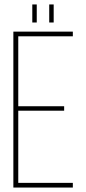

<svg xmlns="http://www.w3.org/2000/svg" viewBox="-20 -842 385 862"><path d="M125 -822H145V-741H125ZM201 -822H221V-741H201ZM62 -365H268V-345H62V-21H307V0H40V-700H307V-679H62Z"/></svg>

Font: Bebas Neue Light
Style: Regular
Weight: 300
Designer: Ryoichi Tsunekawa
Foundry: Ryoichi Tsunekawa
Version: Version 001.003; ttfautohint (v1.5.65-e2d9)